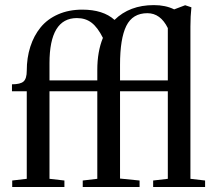

<svg xmlns="http://www.w3.org/2000/svg" viewBox="-20 -747 862 767"><path d="M28.8 0V-25.9L86.9 -32.7V-382.3H27.8V-410.2Q61.5 -410.2 74.2 -421.6Q86.9 -433.1 86.9 -464.4Q86.9 -516.1 101.1 -560.3Q115.2 -604.5 142.3 -637.7Q169.4 -670.9 212.2 -689.7Q254.9 -708.5 308.6 -708.5Q392.1 -708.5 437.5 -667.5Q497.6 -726.6 594.7 -726.6Q641.6 -726.6 675.8 -709.5L719.7 -726.1L744.6 -717.8Q740.7 -681.6 740.7 -641.1V-32.7L799.3 -25.9V0H591.8V-25.9L650.4 -32.7V-382.3H459.5V-33.7L537.6 -25.9V0H310.5V-25.9L368.7 -32.7V-382.3H177.7V-32.7L237.3 -25.9V0ZM459.5 -488.3V-425.8H650.4V-634.8Q621.1 -694.3 568.8 -694.3Q509.8 -694.3 484.6 -643.6Q459.5 -592.8 459.5 -488.3ZM177.7 -494.6V-425.8H368.7V-467.8Q368.7 -541 391.1 -595.7Q370.1 -637.7 345.9 -656.2Q321.8 -674.8 287.1 -674.8Q177.7 -674.8 177.7 -494.6Z"/></svg>

Font: Elstob 14pt Medium
Style: Regular
Weight: 500
Designer: Peter S. Baker
Version: Version 1.015